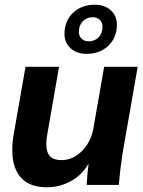

<svg xmlns="http://www.w3.org/2000/svg" viewBox="-20 -783 604 813"><path d="M32 -148Q32 -184 39 -220L88 -500H230L181 -219Q176 -191 176 -174Q176 -138 191.5 -121.5Q207 -105 240 -105Q288 -105 326 -142.5Q364 -180 375 -237L421 -500H563L499 -134Q489 -70 483 0H347Q350 -56 355 -87H353Q327 -42 280 -16Q233 10 178 10Q106 10 69 -30.5Q32 -71 32 -148ZM253 -639Q253 -694 289 -728.5Q325 -763 382 -763Q423 -763 449 -739.5Q475 -716 475 -679Q475 -624 439 -589.5Q403 -555 346 -555Q305 -555 279 -578.5Q253 -602 253 -639ZM414 -670Q414 -688 402.5 -699Q391 -710 373 -710Q347 -710 330.5 -693Q314 -676 314 -648Q314 -630 325.5 -619Q337 -608 355 -608Q381 -608 397.5 -625Q414 -642 414 -670Z"/></svg>

Font: Sarabun ExtraBold
Style: Italic
Weight: 800
Italic angle: -10°
Designer: Suppakit Chalermlarp | Katatrad Co.,Ltd.
Foundry: Cadson Demak Co.,Ltd.
Version: Version 1.000; ttfautohint (v1.6)